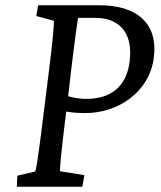

<svg xmlns="http://www.w3.org/2000/svg" viewBox="-20 -710 614 730"><path d="M44 0H293L301 -44L208 -59C208 -69 209 -96 224 -223L232 -286C253 -282 276 -280 304 -280C429 -280 549 -360 565 -492C581 -620 502 -690 358 -690H125L118 -649L185 -631C185 -624 185 -594 170 -472L139 -223C123 -96 117 -66 114 -58L46 -42ZM239 -344 254 -472C263 -548 274 -627 277 -642H343C429 -642 487 -590 473 -477C461 -378 399 -334 307 -334C286 -334 265 -337 239 -344Z"/></svg>

Font: TPK Tissa Web
Style: Italic
Weight: 400
Italic angle: -7°
Designer: Jacques Le Bailly, Suppakit Chalermlarp | Katatrad Co.,Ltd.
Foundry: Jacques Le Bailly, Cadson Demak Co.,Ltd.
Version: Version 5.000;Glyphs 3.1.2 (3151)